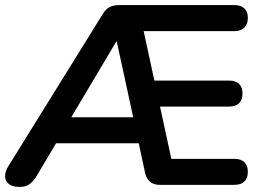

<svg xmlns="http://www.w3.org/2000/svg" viewBox="-23 -725 1036 753"><path d="M54 8Q26 8 11.5 -3.5Q-3 -15 -3 -33.5Q-3 -52 9 -72L380 -670Q391 -689 406.5 -697Q422 -705 444 -705H896Q922 -705 935.5 -692Q949 -679 949 -655Q949 -630 935.5 -616.5Q922 -603 896 -603H503L533 -637L590 -374L547 -409H875Q901 -409 914.5 -396Q928 -383 928 -358Q928 -333 914.5 -320Q901 -307 875 -307H569L597 -342L657 -65L611 -102H896Q922 -102 935.5 -89Q949 -76 949 -51Q949 -26 935.5 -13Q922 0 896 0H604Q557 0 546 -47L513 -201L555 -163H169L217 -197L119 -32Q107 -13 92.5 -2.5Q78 8 54 8ZM433 -562 238 -234 229 -265H531L507 -230L435 -562Z"/></svg>

Font: Nunito ExtraLight
Style: Bold
Weight: 700
Version: Version 3.602